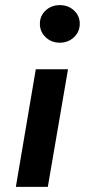

<svg xmlns="http://www.w3.org/2000/svg" viewBox="-20 -731 332 751"><path d="M158.5 -585.5Q136 -607 136 -638Q136 -669 158.5 -690Q181 -711 214 -711Q247 -711 269.5 -690Q292 -669 292 -638Q292 -607 269.5 -585.5Q247 -564 214 -564Q181 -564 158.5 -585.5ZM120 -460H246L167 0H42Z"/></svg>

Font: Jost* 600 Semi
Style: Italic
Weight: 600
Italic angle: -10°
Version: Version 3.500